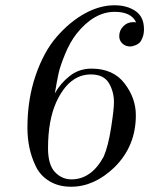

<svg xmlns="http://www.w3.org/2000/svg" viewBox="-20 -686 566 728"><path d="M84 -202.1Q84 -309.1 115 -399.7Q146 -490.2 195.1 -546.6Q244.1 -603 301 -634.5Q357.9 -666 414.1 -666Q461.9 -666 493.9 -644Q525.9 -622.1 525.9 -575.2Q525.9 -557.1 520.5 -543.5Q515.1 -529.8 509 -523.9Q502.9 -518.1 493.9 -514.6Q484.9 -511.2 481 -510.5Q477.1 -509.8 473.1 -509.8Q456.1 -509.8 444.1 -521Q432.1 -532.2 432.1 -548.8Q432.1 -570.8 447.5 -586.4Q462.9 -602.1 484.9 -602.1Q492.7 -602.1 496.1 -601.1Q478 -641.1 415 -641.1Q336.9 -641.1 271 -559.1Q245.1 -525.9 226.6 -480.5Q208 -435.1 201.9 -407Q195.8 -378.9 188 -332Q209 -370.1 244.4 -397.9Q279.8 -425.8 327.1 -425.8Q409.2 -425.8 452.1 -369.9Q495.1 -314 495.1 -249Q495.1 -131.8 414.1 -51.8Q336.9 22.5 249 22Q202.1 22 167.5 1Q132.8 -20 116 -54.9Q99.1 -89.8 91.6 -126Q84 -162.1 84 -202.1ZM162.1 -124Q162.1 -61 188.5 -33.4Q214.8 -5.9 251 -5.9Q326.2 -5.9 373 -91.8Q390.1 -130.9 401.1 -200.9Q412.1 -271 412.1 -297.9Q412.1 -338.9 392.6 -371.3Q373 -403.8 324.2 -403.8Q242.2 -403.8 193.8 -299.8Q162.1 -230 162.1 -124Z"/></svg>

Font: CMU Serif Extra
Style: RomanSlanted
Weight: 500
Italic angle: -9.46001°
Version: Version 0.7.0